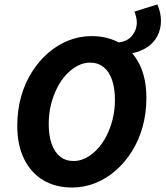

<svg xmlns="http://www.w3.org/2000/svg" viewBox="-20 -825 739 857"><path d="M565.3 -586.2 504.5 -634.9Q548.8 -639.4 569.7 -665.8Q590.7 -692.2 590.7 -725.5Q590.7 -736.8 587.7 -748.8Q584.8 -760.8 579.8 -773.2L682.3 -805.2Q698.5 -768.2 698.5 -733.2Q698.5 -695.8 683 -665.2Q667.5 -634.6 637.7 -614.6Q608 -594.7 565.3 -586.2ZM302 12Q227.5 12 172.7 -20.9Q117.9 -53.9 87.5 -115.5Q57.1 -177.1 57.1 -263.6Q57.1 -333.1 74.2 -393.8Q91.3 -454.5 122.7 -503.9Q154 -553.3 195.6 -589.2Q237.2 -625.1 286.2 -644.4Q335.2 -663.8 388.5 -663.8Q463 -663.8 518.2 -630.8Q573.4 -597.9 603.4 -536.3Q633.4 -474.7 633.4 -388.1Q633.4 -318.6 616.3 -257.9Q599.2 -197.2 567.8 -147.8Q536.5 -98.5 494.9 -62.5Q453.2 -26.6 404.2 -7.3Q355.2 12 302 12ZM309 -106.3Q336.6 -106.3 363.3 -120Q390 -133.7 413.6 -158.5Q437.2 -183.4 454.9 -217.7Q472.5 -252.1 482.8 -292.9Q493 -333.8 493 -379.2Q493 -430.9 480.2 -468.1Q467.4 -505.4 442.5 -525.4Q417.7 -545.5 381.5 -545.5Q353.9 -545.5 327.2 -531.8Q300.5 -518.1 276.9 -493.2Q253.3 -468.4 235.6 -434Q218 -399.7 207.7 -358.8Q197.5 -317.9 197.5 -272.6Q197.5 -220.8 210.3 -183.6Q223.1 -146.4 248 -126.3Q272.8 -106.3 309 -106.3Z"/></svg>

Font: Source Sans 3 VF
Style: Italic
Weight: 200
Italic angle: -11°
Designer: Paul D. Hunt
Foundry: Adobe Systems Incorporated
Version: Version 3.042;hotconv 1.0.118;makeotfexe 2.5.65603